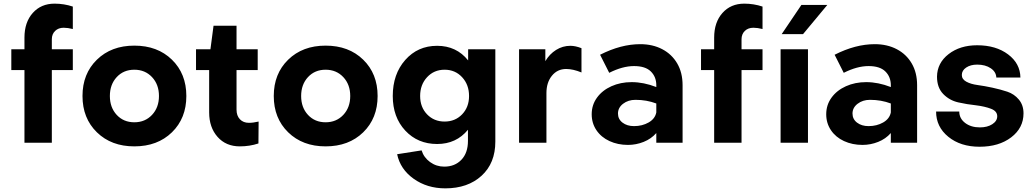

<svg xmlns="http://www.w3.org/2000/svg" viewBox="-20 -782 5668 1052"><path d="M379 -746V-623Q351 -630 329 -630Q300 -630 282 -612.5Q264 -595 264 -567V-512H379V-398H264V0H114V-398H42V-512H114V-576Q114 -660 159.5 -711Q205 -762 279 -762Q331 -762 379 -746Z M1001 -256Q1001 -134 922 -57Q843 20 716 20Q590 20 511 -57Q432 -134 432 -256Q432 -378 511 -455Q590 -532 716 -532Q843 -532 922 -455Q1001 -378 1001 -256ZM851 -256Q851 -319 813 -359.5Q775 -400 716 -400Q657 -400 619.5 -359.5Q582 -319 582 -256Q582 -193 619.5 -152.5Q657 -112 716 -112Q775 -112 813 -152.5Q851 -193 851 -256Z M1126 -166V-398H1054V-512H1133L1150 -641H1276V-512H1392V-398H1276V-181Q1276 -148 1294.5 -128.5Q1313 -109 1344 -109Q1367 -109 1397 -116L1396 4Q1348 20 1294 20Q1218 20 1172 -32Q1126 -84 1126 -166Z M2049 -256Q2049 -134 1970 -57Q1891 20 1764 20Q1638 20 1559 -57Q1480 -134 1480 -256Q1480 -378 1559 -455Q1638 -532 1764 -532Q1891 -532 1970 -455Q2049 -378 2049 -256ZM1899 -256Q1899 -319 1861 -359.5Q1823 -400 1764 -400Q1705 -400 1667.5 -359.5Q1630 -319 1630 -256Q1630 -193 1667.5 -152.5Q1705 -112 1764 -112Q1823 -112 1861 -152.5Q1899 -193 1899 -256Z M2156 63 2290 42Q2302 81 2336.5 106Q2371 131 2414 131Q2472 131 2508 93.5Q2544 56 2544 -10V-71Q2480 7 2375 7Q2269 7 2200.5 -66.5Q2132 -140 2132 -256Q2132 -376 2200.5 -453.5Q2269 -531 2375 -531Q2481 -531 2545 -451V-512H2694V-6Q2694 112 2618.5 181Q2543 250 2420 250Q2320 250 2246.5 197.5Q2173 145 2156 63ZM2416 -116Q2474 -116 2512 -155.5Q2550 -195 2550 -256Q2550 -318 2512 -359Q2474 -400 2416 -400Q2358 -400 2320 -359Q2282 -318 2282 -256Q2282 -195 2320 -155.5Q2358 -116 2416 -116Z M3105 -531Q3133 -531 3166 -518V-385Q3120 -404 3082 -404Q3034 -404 3004 -367Q2974 -330 2974 -272V0H2824V-512H2968V-447Q2991 -486 3027 -508.5Q3063 -531 3105 -531Z M3720 -315V0H3576V-53Q3548 -21 3506.5 -4.5Q3465 12 3421 12Q3365 12 3319.5 -9Q3274 -30 3248 -68.5Q3222 -107 3222 -156Q3222 -207 3251 -247Q3280 -287 3330 -309.5Q3380 -332 3441 -332Q3507 -332 3576 -305V-315Q3576 -361 3546 -390.5Q3516 -420 3454 -420Q3391 -420 3318 -383L3268 -482Q3382 -540 3488 -540Q3556 -540 3608.5 -512.5Q3661 -485 3690.5 -434.5Q3720 -384 3720 -315ZM3576 -166V-215Q3523 -235 3462 -235Q3422 -235 3394 -213.5Q3366 -192 3366 -160Q3366 -129 3391 -110Q3416 -91 3454 -91Q3499 -91 3534 -111Q3569 -131 3576 -166Z M4158 -746V-623Q4130 -630 4108 -630Q4079 -630 4061 -612.5Q4043 -595 4043 -567V-512H4158V-398H4043V0H3893V-398H3821V-512H3893V-576Q3893 -660 3938.5 -711Q3984 -762 4058 -762Q4110 -762 4158 -746Z M4407 -512V0H4257V-512ZM4371 -755H4513L4380 -595H4263Z M5005 -315V0H4861V-53Q4833 -21 4791.5 -4.5Q4750 12 4706 12Q4650 12 4604.5 -9Q4559 -30 4533 -68.5Q4507 -107 4507 -156Q4507 -207 4536 -247Q4565 -287 4615 -309.5Q4665 -332 4726 -332Q4792 -332 4861 -305V-315Q4861 -361 4831 -390.5Q4801 -420 4739 -420Q4676 -420 4603 -383L4553 -482Q4667 -540 4773 -540Q4841 -540 4893.5 -512.5Q4946 -485 4975.5 -434.5Q5005 -384 5005 -315ZM4861 -166V-215Q4808 -235 4747 -235Q4707 -235 4679 -213.5Q4651 -192 4651 -160Q4651 -129 4676 -110Q4701 -91 4739 -91Q4784 -91 4819 -111Q4854 -131 4861 -166Z M5347 22Q5243 22 5176 -32.5Q5109 -87 5109 -171H5236Q5236 -133 5268 -108.5Q5300 -84 5349 -84Q5390 -84 5417 -101.5Q5444 -119 5444 -145Q5444 -173 5410 -186Q5376 -199 5328 -205Q5279 -210 5230.5 -221Q5182 -232 5148 -267Q5114 -302 5114 -362Q5115 -437 5177.5 -485.5Q5240 -534 5334 -534Q5437 -534 5503.5 -484Q5570 -434 5571 -357H5439Q5438 -388 5408.5 -408Q5379 -428 5334 -428Q5298 -428 5274 -412Q5250 -396 5250 -371Q5250 -348 5274.5 -334.5Q5299 -321 5337 -316Q5374 -311 5418 -301.5Q5462 -292 5499.5 -279.5Q5537 -267 5562.5 -236.5Q5588 -206 5588 -161Q5588 -81 5520.5 -29.5Q5453 22 5347 22Z"/></svg>

Font: Metropolitano
Style: Bold
Weight: 700
Designer: Fonts by Alex Slobzheninov & Chris M. Simpson / Changes by Cristiano Sobral
Foundry: Fonts by Alex Slobzheninov & Chris M. Simpson / Changes by Cristiano Sobral
Version: Version 1.00;August 30, 2020;FontCreator 13.0.0.2681 64-bit